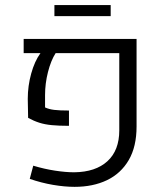

<svg xmlns="http://www.w3.org/2000/svg" viewBox="-20 -724 645 753"><path d="M272.5 8.8Q233.4 8.8 187.7 1Q142.1 -6.8 96.7 -22.5L110.4 -74.2Q154.3 -61 196 -54.7Q237.8 -48.3 271 -48.3Q355 -49.3 401.4 -91.8Q447.8 -134.3 447.8 -212.9V-515.6H198.2Q179.7 -486.8 168.2 -441.7Q156.7 -396.5 156.7 -351.1V-302.7Q172.4 -295.4 192.9 -293Q213.4 -290.5 250.5 -290.5V-230.5Q210.9 -230.5 183.3 -233.2Q155.8 -235.8 134.3 -242.7Q112.8 -249.5 90.3 -261.7L88.9 -336.4Q88.9 -386.7 102.3 -435.3Q115.7 -483.9 138.7 -515.6H72.8V-571.3H515.6V-228Q515.6 -148.9 484.9 -96.2Q454.1 -43.5 399.4 -17.3Q344.7 8.8 272.5 8.8ZM193.4 -660.6V-704.1H414.1V-660.6Z"/></svg>

Font: Heebo Light
Style: Regular
Weight: 300
Designer: Oded Ezer
Foundry: Ezer Type House
Version: Version 3.100